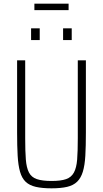

<svg xmlns="http://www.w3.org/2000/svg" viewBox="-20 -1016 560 1044"><path d="M260 8Q209 8 174.5 0Q140 -8 119.5 -27.5Q99 -47 89 -82Q79 -117 76 -169Q73 -221 73 -295V-688H117V-264Q117 -193 120.5 -148.5Q124 -104 137.5 -78Q151 -52 180.5 -42Q210 -32 260 -32Q311 -32 339.5 -42Q368 -52 382 -78Q396 -104 399.5 -148.5Q403 -193 403 -264V-688H447V-295Q447 -221 444 -169Q441 -117 430.5 -82.5Q420 -48 399.5 -28Q379 -8 345 0Q311 8 260 8ZM149 -798V-862H196V-798ZM323 -798V-862H370V-798ZM167 -961V-996H353V-961Z"/></svg>

Font: Saira Condensed ExtraLight
Style: Regular
Weight: 250
Width: 3
Designer: Hector Gatti with collaboration of the Omnibus-Type team
Foundry: Omnibus-Type
Version: Version 1.101